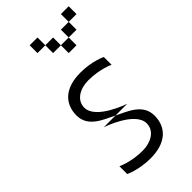

<svg xmlns="http://www.w3.org/2000/svg" viewBox="-235 -810 870 870"><g transform="rotate(-45 200.0 -375.0)"><path d="M200 -250H125C125 -250 275 -200 275 -125C275 -75 225 -50 175 -50C100 -50 50 -75 50 -75V-25C50 -25 100 0 175 0C275 0 325 -50 325 -125C325 -200 250 -225 200 -250ZM75 -375C75 -300 150 -275 200 -250H275C275 -250 125 -300 125 -375C125 -425 175 -450 225 -450C300 -450 350 -425 350 -425V-475C350 -475 300 -500 225 -500C125 -500 75 -450 75 -375ZM150 -700H200V-750H150ZM200 -650H250V-700H200ZM250 -600H300V-650H250ZM300 -650H350V-700H300ZM350 -700H400V-750H350Z"/></g></svg>

Font: LS-VG5000 Light Shifted
Style: Regular
Weight: 400
Designer: Justin Bihan, 2021
Foundry: Justin Bihan, 2021
Version: Version 1.000;Glyphs 3.1.2 (3151)